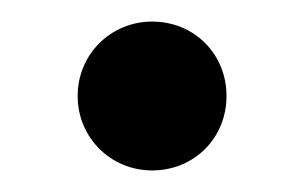

<svg xmlns="http://www.w3.org/2000/svg" viewBox="-20 -144 283 178"><path d="M52 -55C52 -16 83 14 121 14C160 14 190 -16 190 -55C190 -94 160 -124 121 -124C83 -124 52 -94 52 -55Z"/></svg>

Font: Space Text
Style: Regular
Weight: 400
Designer: Florian Karsten (Space Text), Colophon Foundry (Space Mono)
Foundry: Florian Karsten
Version: Version 1.003;PS 001.003;hotconv 1.0.88;makeotf.lib2.5.64775